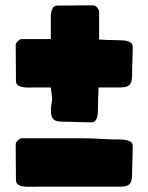

<svg xmlns="http://www.w3.org/2000/svg" viewBox="-20 -702 567 734"><path d="M118.2 -367.7Q104 -367.7 90.3 -367.4Q76.7 -367.2 65.7 -369.1Q54.7 -371.1 47.9 -376.7Q41 -382.3 41 -393.6Q41 -413.6 40.8 -429.9Q40.5 -446.3 40.5 -461.7Q40.5 -477.1 40.3 -493.2Q40 -509.3 40 -529.3Q40 -533.2 42.2 -537.4Q44.4 -541.5 48.1 -544.9Q51.8 -548.3 55.7 -550.5Q59.6 -552.7 63.5 -552.7H174.3V-603.5Q174.3 -617.2 174.1 -631.1Q173.8 -645 176 -656Q178.2 -667 183.6 -673.8Q189 -680.7 200.7 -680.7Q220.7 -680.7 236.8 -680.9Q252.9 -681.2 268.3 -681.2Q283.7 -681.2 299.8 -681.4Q315.9 -681.6 335.9 -681.6Q339.8 -681.6 344 -679.4Q348.1 -677.2 351.3 -673.6Q354.5 -669.9 356.7 -665.8Q358.9 -661.6 358.9 -658.2V-550.8Q377.4 -549.8 395.5 -549.1Q413.6 -548.3 432.6 -548.3Q441.4 -548.3 450.9 -547.6Q460.4 -546.9 468.5 -544.4Q476.6 -542 481.9 -537.1Q487.3 -532.2 487.3 -523.4Q487.3 -504.4 486.8 -490.7Q486.3 -477.1 486.1 -465.3Q485.8 -453.6 485.4 -442.6Q484.9 -431.6 484.9 -417.5Q484.9 -405.8 483.6 -396.5Q482.4 -387.2 478 -380.9Q473.6 -374.5 464.4 -371.1Q455.1 -367.7 439 -367.7H356.9Q356 -347.2 355.2 -328.1Q354.5 -309.1 354.5 -289.1Q354.5 -280.3 354 -270.8Q353.5 -261.2 351.1 -253.2Q348.6 -245.1 343.8 -239.7Q338.9 -234.4 330.6 -234.4Q311 -234.4 297.1 -234.9Q283.2 -235.4 271.7 -235.6Q260.3 -235.8 249 -236.3Q237.8 -236.8 223.6 -236.8Q211.9 -236.8 202.6 -238Q193.4 -239.3 187.3 -243.7Q181.2 -248 177.7 -257.3Q174.3 -266.6 174.3 -282.7Q174.3 -284.2 175 -290Q175.8 -295.9 176.8 -303Q177.7 -310.1 178.5 -316.2Q179.2 -322.3 179.2 -324.2Q179.2 -326.7 178.5 -333Q177.7 -339.4 177 -346.2Q176.3 -353 175.3 -359.1Q174.3 -365.2 174.3 -367.7ZM118.2 11.7Q104 11.7 90.3 12Q76.7 12.2 65.7 10.3Q54.7 8.3 47.9 2.7Q41 -2.9 41 -14.2Q41 -34.2 40.8 -50.5Q40.5 -66.9 40.5 -82.3Q40.5 -97.7 40.3 -113.8Q40 -129.9 40 -149.9Q40 -153.8 42.2 -158Q44.4 -162.1 48.1 -165.5Q51.8 -168.9 55.7 -171.1Q59.6 -173.3 63.5 -173.3H290.5Q331.1 -173.3 364.5 -171.1Q397.9 -168.9 432.6 -168.9Q441.4 -168.9 450.9 -168.2Q460.4 -167.5 468.5 -165Q476.6 -162.6 481.9 -157.7Q487.3 -152.8 487.3 -144Q487.3 -125 486.8 -111.3Q486.3 -97.7 486.1 -85.9Q485.8 -74.2 485.4 -63.2Q484.9 -52.2 484.9 -38.1Q484.9 -26.4 483.6 -17.1Q482.4 -7.8 478 -1.5Q473.6 4.9 464.4 8.3Q455.1 11.7 439 11.7Z"/></svg>

Font: Sigmar One
Style: Regular
Weight: 400
Version: Version 1.000